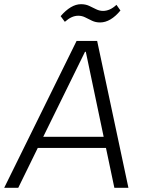

<svg xmlns="http://www.w3.org/2000/svg" viewBox="-49 -895 679 915"><path d="M316 -700H414L563 0H496L456 -190H131L38 0H-29ZM445 -243 360 -648H356L157 -243ZM240 -818Q264 -846 288.5 -860.5Q313 -875 337 -875Q359 -875 376 -867L409 -851Q425 -843 442 -843Q458 -843 474 -850Q490 -857 506 -872L525 -845Q502 -817 477.5 -802.5Q453 -788 428 -788Q407 -788 390 -796Q373 -804 357.5 -812Q342 -820 324 -820Q308 -820 292.5 -813Q277 -806 260 -791Z"/></svg>

Font: Pathway Extreme 8pt Thin 12pt ExtraLight
Style: Italic
Weight: 250
Italic angle: -8°
Version: Version 1.001;gftools[0.9.26]